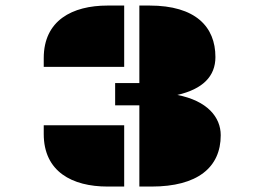

<svg xmlns="http://www.w3.org/2000/svg" viewBox="-20 -685 955 705"><path d="M491.7 0H536.6C704.6 0 790.5 -69.8 790.5 -188.5C790.5 -254.4 741.7 -314.9 630.9 -336.4H631.3C724.1 -357.9 771 -404.3 771 -475.6C771 -586.9 697.8 -664.6 529.3 -664.6H491.7V-379.9H402.8V-298.3H491.7ZM140.6 -439.5H436V-664.6H375C245.1 -664.6 140.6 -609.9 140.6 -471.7ZM140.6 -192.9C140.6 -54.7 245.1 0 375 0H436V-225.1H140.6Z"/></svg>

Font: Plaster
Style: Regular
Weight: 400
Designer: Eben Sorkin
Foundry: Eben Sorkin
Version: Version 1.007